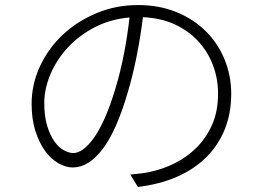

<svg xmlns="http://www.w3.org/2000/svg" viewBox="-20 -722 1040 759"><path d="M436 -371Q456 -437 470 -509Q484 -581 492 -653Q415 -646 353 -613.5Q291 -581 247 -533Q203 -485 179 -427.5Q155 -370 155 -315Q155 -262 166.5 -224.5Q178 -187 195 -163Q212 -139 232.5 -128Q253 -117 270 -117Q287 -117 307 -130.5Q327 -144 349 -174Q371 -204 393 -252.5Q415 -301 436 -371ZM495 -32Q516 -34 537.5 -36.5Q559 -39 575 -43Q623 -53 670.5 -76.5Q718 -100 756.5 -138Q795 -176 818.5 -229Q842 -282 842 -352Q842 -411 822 -464Q802 -517 764 -558.5Q726 -600 671 -625.5Q616 -651 545 -654Q536 -580 521 -504Q506 -428 486 -360Q441 -205 385.5 -132.5Q330 -60 268 -60Q240 -60 211 -76.5Q182 -93 158.5 -125Q135 -157 120 -204Q105 -251 105 -311Q105 -389 138 -460Q171 -531 228 -584.5Q285 -638 361.5 -670Q438 -702 526 -702Q610 -702 678 -674Q746 -646 794 -598Q842 -550 868 -486.5Q894 -423 894 -351Q894 -273 868 -209.5Q842 -146 794 -99Q746 -52 678 -22.5Q610 7 525 17Z"/></svg>

Font: SpoqaHanSansJP-Light
Style: Regular
Weight: 300
Designer: [Source Han Sans]
Ryoko NISHIZUKA  (kana & ideographs); Paul D. Hunt (Latin, Greek & Cyrillic); Wenlong ZHANG  (bopomofo
Foundry: Spoqa (http://bi.spoqa.com)
Version: Version 1.002.20150607